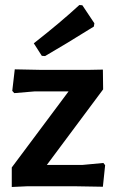

<svg xmlns="http://www.w3.org/2000/svg" viewBox="-20 -744 464 767"><path d="M297 -724 309 -723 357 -651 355 -638Q238 -565 160 -520L147 -521L115 -571Q220 -653 297 -724ZM39 -467 138 -465H340L391 -466L392 -387L167 -85H308L393 -93L400 -84L391 2L275 0H91L27 3V-75L254 -379H120L37 -372L29 -381Z"/></svg>

Font: Alegreya Sans
Style: Bold
Weight: 700
Designer: Juan Pablo del Peral
Foundry: Huerta Tipografica
Version: Version 2.007